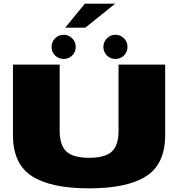

<svg xmlns="http://www.w3.org/2000/svg" viewBox="-20 -1029 986 1052"><path d="M468 3Q677.5 3 781.2 -63.8Q885 -130.5 885 -289V-675H629.5V-312Q629.5 -233 593 -198.8Q556.5 -164.5 468 -164.5Q380 -164.5 343.5 -199.2Q307 -234 307 -312V-675H51V-289Q51 -130.5 155 -63.8Q259 3 468 3ZM329.5 -706Q356 -706 375.5 -725.2Q395 -744.5 395 -772Q395 -799.5 375.5 -819Q356 -838.5 329.5 -838.5Q301 -838.5 281.8 -819Q262.5 -799.5 262.5 -772Q262.5 -744.5 281.8 -725.2Q301 -706 329.5 -706ZM612 -706Q640.5 -706 659.5 -725.2Q678.5 -744.5 678.5 -772Q678.5 -799.5 659.5 -819Q640.5 -838.5 612 -838.5Q585.5 -838.5 566 -819Q546.5 -799.5 546.5 -772Q546.5 -744.5 565.5 -725.2Q584.5 -706 612 -706ZM337.5 -877.5H447.5L611.5 -1009H445Z"/></svg>

Font: Anybody Expanded Black
Style: Regular
Weight: 900
Width: 7
Designer: Tyler Finck
Foundry: Etcetera Type Company
Version: Version 1.113;gftools[0.9.25]